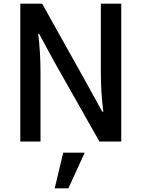

<svg xmlns="http://www.w3.org/2000/svg" viewBox="-20 -779 778 1057"><path d="M91.8 0V-758.8H211.9L457 -320.3L543 -164.1H548.8Q535.2 -266.6 535.2 -381.8V-758.8H647.5V0H527.3L281.2 -434.6L195.3 -592.8H190.4Q203.1 -491.2 203.1 -375V0ZM281.2 257.8 328.1 61.5H446.3L356.4 257.8Z"/></svg>

Font: Gothic A1 SemiBold
Style: Regular
Weight: 600
Version: Version 2.50